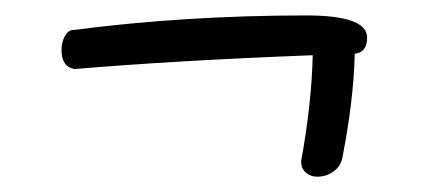

<svg xmlns="http://www.w3.org/2000/svg" viewBox="-20 -420 558 250"><path d="M77.1 -330.1Q60.1 -333 60.1 -355Q60.1 -365.2 64.5 -373Q68.8 -380.9 75.2 -380.9Q221.2 -399.9 378.9 -399.9Q458 -399.9 458 -371.1Q458 -351.6 441.9 -350.1Q440.4 -288.6 425.8 -214.8Q423.8 -203.6 414.3 -196.8Q404.8 -189.9 393.1 -189.9Q384.3 -189.9 378.2 -195.3Q372.1 -200.7 372.1 -210Q385.7 -284.7 387.2 -348.1Q209.5 -341.3 77.1 -330.1Z"/></svg>

Font: Zhizn
Style: Regular
Weight: 400
Designer: Peter Zharnov
Foundry: Peter Zharnov
Version: Version 1.000